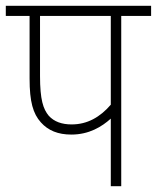

<svg xmlns="http://www.w3.org/2000/svg" viewBox="-20 -642 541 662"><path d="M398 -587H501V-622H0V-587H82V-371C82 -291 94 -250 121 -220C146 -192 180 -178 226 -178C287 -178 331 -205 362 -233V0H398ZM362 -587V-281C325 -238 281 -213 227 -213C194 -213 167 -222 148 -243C129 -266 118 -298 118 -380V-587Z"/></svg>

Font: Noto Sans SemiCondensed ExtraLight
Style: Italic
Weight: 200
Width: 4
Italic angle: -12°
Designer: Monotype Design Team
Foundry: Monotype Imaging Inc.
Version: Version 2.013